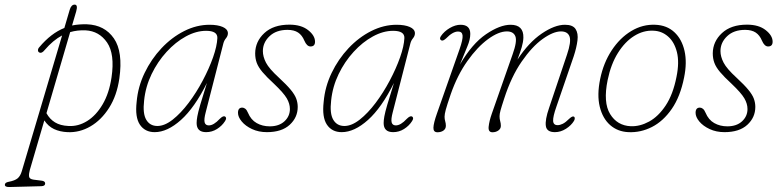

<svg xmlns="http://www.w3.org/2000/svg" viewBox="-96 -550 3284 810"><path d="M92.5 -339Q80.5 -324 71 -328Q64.5 -330.5 64.2 -337.5Q64 -344.5 69.5 -350.5Q119.5 -410 175.5 -432L198 -508.5Q204.5 -530.5 219 -530.5Q233.5 -530.5 225.5 -502L208 -442.5Q237.5 -448.5 271 -447.5Q345.5 -444.5 384.5 -388Q423.5 -331.5 407.5 -219Q397 -146.5 364.2 -95Q331.5 -43.5 285.5 -16.8Q239.5 10 188.5 7.5Q156.5 6 132 -5.5Q107.5 -17 91 -42L30 166.5Q25.5 182.5 26.5 194Q27.5 205.5 46 208L78 212Q94.5 213.5 94.5 224Q94.5 235 78.5 235.5L-56 239Q-75.5 239.5 -75.5 229.5Q-75.5 220 -59.5 217Q-33 212 -21.5 202.2Q-10 192.5 -4 172L166 -400.5Q128 -380.5 92.5 -339ZM193 -18.5Q234 -16 271.8 -39.5Q309.5 -63 337 -109.8Q364.5 -156.5 374.5 -223.5Q389 -322 355.8 -370.5Q322.5 -419 265 -422Q230.5 -423.5 200 -414.5L100 -72.5Q113.5 -47.5 136 -33.8Q158.5 -20 193 -18.5Z M772 -77Q764 -47 767.2 -34Q770.5 -21 785 -21Q805.5 -21 831 -48.5Q845.5 -63 853.5 -58.5Q862.5 -52.5 853 -38.5Q840.5 -19 819.5 -5.8Q798.5 7.5 773.5 7.5Q733.5 7.5 733.5 -31Q733.5 -42.5 736.5 -59.2Q739.5 -76 749 -108.8Q758.5 -141.5 777 -200Q725 -95.5 667.5 -44Q610 7.5 556.5 7.5Q515.5 7.5 494.2 -24Q473 -55.5 480.5 -120.5Q486 -184 514 -242.2Q542 -300.5 585.2 -346.5Q628.5 -392.5 681 -419Q733.5 -445.5 788 -445.5Q822.5 -445.5 843.8 -436.2Q865 -427 865.5 -410Q865.5 -398.5 857.5 -388.8Q849.5 -379 846.5 -367.5ZM512 -126Q505.5 -71 521 -44.8Q536.5 -18.5 568 -18.5Q598.5 -18.5 632.8 -45.5Q667 -72.5 699.8 -116Q732.5 -159.5 759.2 -210Q786 -260.5 802.8 -308Q819.5 -355.5 821 -389.5Q822 -420 773.5 -420Q731.5 -420 688 -396.2Q644.5 -372.5 606.8 -331.2Q569 -290 543.5 -237.2Q518 -184.5 512 -126Z M1042 -17Q1081 -17 1104 -38.2Q1127 -59.5 1127 -90Q1127 -112.5 1113.8 -135.2Q1100.5 -158 1060 -196.5Q1028.5 -225.5 1011.2 -246Q994 -266.5 987.2 -284.8Q980.5 -303 980.5 -325Q981 -375 1019.2 -410.5Q1057.5 -446 1125 -446Q1174.5 -446 1203.8 -423Q1233 -400 1233 -374Q1233 -354 1214 -354Q1198.5 -354 1188 -378.5Q1178.5 -401.5 1161.5 -412.8Q1144.5 -424 1117 -424Q1069 -424 1041 -397.2Q1013 -370.5 1013 -334.5Q1013 -311 1026.2 -285.5Q1039.5 -260 1080.5 -222.5Q1113.5 -192 1130.8 -171Q1148 -150 1154 -133.2Q1160 -116.5 1160 -99Q1160 -54.5 1126.2 -23.5Q1092.5 7.5 1030 7.5Q995 7.5 967.2 -5.5Q939.5 -18.5 923.8 -37.5Q908 -56.5 908 -74Q908 -96 926 -96Q932.5 -96 938.8 -91.2Q945 -86.5 950 -74.5Q962.5 -44.5 986.8 -30.8Q1011 -17 1042 -17Z M1561 -77Q1553 -47 1556.2 -34Q1559.5 -21 1574 -21Q1594.5 -21 1620 -48.5Q1634.5 -63 1642.5 -58.5Q1651.5 -52.5 1642 -38.5Q1629.5 -19 1608.5 -5.8Q1587.5 7.5 1562.5 7.5Q1522.5 7.5 1522.5 -31Q1522.5 -42.5 1525.5 -59.2Q1528.5 -76 1538 -108.8Q1547.5 -141.5 1566 -200Q1514 -95.5 1456.5 -44Q1399 7.5 1345.5 7.5Q1304.5 7.5 1283.2 -24Q1262 -55.5 1269.5 -120.5Q1275 -184 1303 -242.2Q1331 -300.5 1374.2 -346.5Q1417.5 -392.5 1470 -419Q1522.5 -445.5 1577 -445.5Q1611.5 -445.5 1632.8 -436.2Q1654 -427 1654.5 -410Q1654.5 -398.5 1646.5 -388.8Q1638.5 -379 1635.5 -367.5ZM1301 -126Q1294.5 -71 1310 -44.8Q1325.5 -18.5 1357 -18.5Q1387.5 -18.5 1421.8 -45.5Q1456 -72.5 1488.8 -116Q1521.5 -159.5 1548.2 -210Q1575 -260.5 1591.8 -308Q1608.5 -355.5 1610 -389.5Q1611 -420 1562.5 -420Q1520.5 -420 1477 -396.2Q1433.5 -372.5 1395.8 -331.2Q1358 -290 1332.5 -237.2Q1307 -184.5 1301 -126Z M1978.5 -69.5 2066.5 -320.5Q2086.5 -376 2078.2 -396.8Q2070 -417.5 2042.5 -417.5Q2007.5 -417.5 1962.8 -384.8Q1918 -352 1875.8 -292.5Q1833.5 -233 1805.5 -152.5Q1789.5 -105.5 1784.5 -86.8Q1779.5 -68 1779.5 -57.5Q1779.5 -47.5 1782.2 -38.5Q1785 -29.5 1785 -19.5Q1785 -6.5 1774.8 0.8Q1764.5 8 1749.5 8Q1732 8 1732.5 -11.2Q1733 -30.5 1747.5 -71.5L1843 -343Q1857 -383 1855.5 -400Q1854 -417 1836.5 -417Q1814 -417 1786 -388Q1780.5 -383 1775.2 -380.2Q1770 -377.5 1765.5 -380Q1756 -385 1764 -397.5Q1778 -418 1801.5 -431.8Q1825 -445.5 1847 -445.5Q1888 -445.5 1888 -407Q1888 -383 1875.8 -354.5Q1863.5 -326 1844.5 -278Q1895.5 -365.5 1954.2 -405.5Q2013 -445.5 2058 -445.5Q2113.5 -445.5 2112 -391Q2111.5 -373 2105 -350.8Q2098.5 -328.5 2087 -298.5Q2134.5 -371 2189.2 -408.2Q2244 -445.5 2287.5 -445.5Q2320.5 -445.5 2332.2 -427.5Q2344 -409.5 2340.2 -379.5Q2336.5 -349.5 2324.5 -313L2251.5 -100.5Q2236.5 -58 2237.5 -40Q2238.5 -22 2256.5 -22Q2266.5 -22 2278.2 -27.8Q2290 -33.5 2306 -49.5Q2319 -61.5 2325 -58Q2329 -56 2328.8 -50.5Q2328.5 -45 2325.5 -40Q2314 -21 2291.8 -6.8Q2269.5 7.5 2245 7.5Q2210.5 7.5 2206.8 -18.5Q2203 -44.5 2220.5 -95L2296 -319.5Q2314.5 -374 2306.8 -395.8Q2299 -417.5 2270.5 -417.5Q2238 -417.5 2193.2 -385.5Q2148.5 -353.5 2104.8 -290.2Q2061 -227 2031 -134Q2019.5 -99 2015.5 -84Q2011.5 -69 2011.5 -59.5Q2011.5 -48 2014.2 -39Q2017 -30 2017 -19Q2017 -7 2006.5 0.5Q1996 8 1981.5 8Q1963 8 1965.5 -15.8Q1968 -39.5 1978.5 -69.5Z M2669 -445.5Q2717.5 -443.5 2749 -414.2Q2780.5 -385 2791.8 -335.5Q2803 -286 2790 -223Q2774 -142.5 2738 -90.5Q2702 -38.5 2654.2 -14.2Q2606.5 10 2555 7.5Q2510 5.5 2478.2 -22.2Q2446.5 -50 2434.2 -99.8Q2422 -149.5 2436 -217Q2450 -285 2484.5 -337.5Q2519 -390 2567 -419Q2615 -448 2669 -445.5ZM2565 -17.5Q2603.5 -16 2642.5 -37.2Q2681.5 -58.5 2712.5 -105.2Q2743.5 -152 2758 -226Q2770.5 -287 2759.8 -330Q2749 -373 2722.2 -396.2Q2695.5 -419.5 2660 -420.5Q2618.5 -422.5 2579.8 -398.5Q2541 -374.5 2511.2 -327.2Q2481.5 -280 2467.5 -212.5Q2448 -117.5 2478 -68.8Q2508 -20 2565 -17.5Z M2972.5 -17Q3011.5 -17 3034.5 -38.2Q3057.5 -59.5 3057.5 -90Q3057.5 -112.5 3044.2 -135.2Q3031 -158 2990.5 -196.5Q2959 -225.5 2941.8 -246Q2924.5 -266.5 2917.8 -284.8Q2911 -303 2911 -325Q2911.5 -375 2949.8 -410.5Q2988 -446 3055.5 -446Q3105 -446 3134.2 -423Q3163.5 -400 3163.5 -374Q3163.5 -354 3144.5 -354Q3129 -354 3118.5 -378.5Q3109 -401.5 3092 -412.8Q3075 -424 3047.5 -424Q2999.5 -424 2971.5 -397.2Q2943.5 -370.5 2943.5 -334.5Q2943.5 -311 2956.8 -285.5Q2970 -260 3011 -222.5Q3044 -192 3061.2 -171Q3078.5 -150 3084.5 -133.2Q3090.5 -116.5 3090.5 -99Q3090.5 -54.5 3056.8 -23.5Q3023 7.5 2960.5 7.5Q2925.5 7.5 2897.8 -5.5Q2870 -18.5 2854.2 -37.5Q2838.5 -56.5 2838.5 -74Q2838.5 -96 2856.5 -96Q2863 -96 2869.2 -91.2Q2875.5 -86.5 2880.5 -74.5Q2893 -44.5 2917.2 -30.8Q2941.5 -17 2972.5 -17Z"/></svg>

Font: Fraunces 72pt S100 Thin
Style: Italic
Weight: 100
Italic angle: -16°
Version: Version 1.000; ttfautohint (v1.8.3)